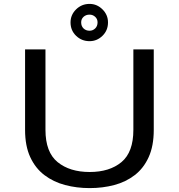

<svg xmlns="http://www.w3.org/2000/svg" viewBox="-20 -953 915 984"><path d="M439.5 11Q373 11 313.5 -4.8Q254 -20.5 207.8 -55.5Q161.5 -90.5 135 -147.8Q108.5 -205 108.5 -287V-700H213V-287.5Q213 -173 275.2 -122.2Q337.5 -71.5 439.5 -71.5Q541.5 -71.5 602.5 -122.2Q663.5 -173 663.5 -287.5V-700H768V-287Q768 -205 742 -147.8Q716 -90.5 670.5 -55.5Q625 -20.5 565.8 -4.8Q506.5 11 439.5 11ZM439 -742Q398.5 -742 370 -769.5Q341.5 -797 341.5 -838Q341.5 -877 370 -905Q398.5 -933 439 -933Q477 -933 505.2 -905Q533.5 -877 533.5 -838Q533.5 -797 505.2 -769.5Q477 -742 439 -742ZM439 -795.5Q455.5 -795.5 467.8 -807.2Q480 -819 480 -838.5Q480 -855.5 467.8 -866.8Q455.5 -878 439 -878Q420.5 -878 408.2 -866.8Q396 -855.5 396 -838.5Q396 -819 408.2 -807.2Q420.5 -795.5 439 -795.5Z"/></svg>

Font: Trispace SemiExpanded
Style: Regular
Weight: 400
Width: 6
Designer: Tyler Finck
Foundry: Etcetera Type Company
Version: Version 1.210; ttfautohint (v1.8.3)